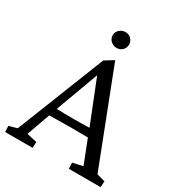

<svg xmlns="http://www.w3.org/2000/svg" viewBox="-204 -1027 1087 1164"><g transform="rotate(30 339.0 -445.0)"><path d="M5 0H197L199 -42L128 -58L186 -221C241 -222 288 -223 328 -223C365 -223 409 -222 456 -222L520 -58L449 -42L451 0H673L676 -42L618 -58L365 -711L303 -673L60 -58L3 -42ZM206 -278 316 -577 435 -278C406 -277 370 -276 328 -276C277 -276 237 -277 206 -278ZM276 -835C276 -802 304 -779 335 -779C365 -779 391 -802 391 -835C391 -866 365 -890 335 -890C304 -890 276 -866 276 -835Z"/></g></svg>

Font: TPK Tissa Web Quiz
Style: Regular
Weight: 400
Designer: Jacques Le Bailly, Suppakit Chalermlarp | Katatrad Co.,Ltd.
Foundry: Jacques Le Bailly, Cadson Demak Co.,Ltd.
Version: Version 5.000;Glyphs 3.1.2 (3151)